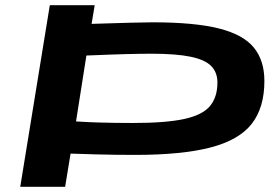

<svg xmlns="http://www.w3.org/2000/svg" viewBox="-20 -720 1062 740"><path d="M58 0 172 -700H345L333 -628Q429 -631 483 -632.5Q537 -634 568 -634Q729 -634 823 -610.5Q917 -587 958 -537Q999 -487 999 -408Q999 -305 950 -242.5Q901 -180 791 -151.5Q681 -123 500 -123Q459 -123 424.5 -123.5Q390 -124 350 -125Q310 -126 252 -128L231 0ZM492 -246Q620 -246 690.5 -261.5Q761 -277 789.5 -311.5Q818 -346 818 -402Q818 -441 794 -465.5Q770 -490 714 -501.5Q658 -513 562 -513Q537 -513 514.5 -512.5Q492 -512 466 -511.5Q440 -511 403.5 -509.5Q367 -508 313 -506L273 -252Q321 -249 355.5 -248Q390 -247 421 -246.5Q452 -246 492 -246Z"/></svg>

Font: Georama Extra Expanded SemiBold
Style: Italic
Weight: 600
Width: 8
Italic angle: -9°
Designer: Jean-Baptiste Levee
Foundry: Production Type
Version: Version 1.000